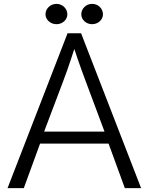

<svg xmlns="http://www.w3.org/2000/svg" viewBox="-20 -942 768 992"><path d="M328 -868C328 -897 303 -922 272 -922C240 -922 215 -897 215 -868C215 -841 240 -817 272 -817C304 -817 328 -841 328 -868ZM512 -868C512 -897 488 -922 456 -922C424 -922 400 -897 400 -868C400 -841 424 -817 456 -817C488 -817 512 -841 512 -868ZM709 30 399 -770H329L19 30H103L187 -200H541L625 30ZM520 -262H208L307 -524C336 -599 362 -685 364 -689C366 -682 392 -604 421 -527Z"/></svg>

Font: LINE Seed JP App_OTF Regular
Style: Regular
Weight: 400
Designer: LY Corporation & Fontrix & Fontworks
Version: Version 1.002